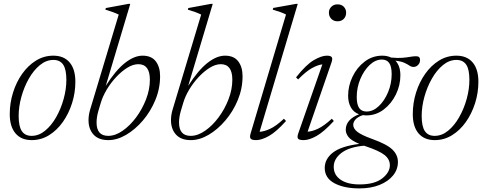

<svg xmlns="http://www.w3.org/2000/svg" viewBox="-20 -730 2578 1014"><path d="M261.5 -436Q317.5 -436 347.8 -400.2Q378 -364.5 378 -298.5Q378 -240 360.5 -185Q343 -130 312 -86Q281 -42 239 -16Q197 10 147.5 10Q92 10 61.8 -25.8Q31.5 -61.5 31.5 -127.5Q31.5 -186 48.8 -241Q66 -296 97 -340Q128 -384 170 -410Q212 -436 261.5 -436ZM147 -12.5Q185 -12.5 218.2 -39.8Q251.5 -67 276.8 -111.5Q302 -156 316.2 -207.8Q330.5 -259.5 330.5 -308.5Q330.5 -364 313.5 -388.8Q296.5 -413.5 262 -413.5Q224 -413.5 190.8 -386.2Q157.5 -359 132.2 -314.5Q107 -270 92.8 -218.2Q78.5 -166.5 78.5 -117.5Q78.5 -62 95.5 -37.2Q112.5 -12.5 147 -12.5Z M607 -653Q579.5 -666.5 536.5 -679L539 -687.5L658 -709.5H668L538.5 -276.5Q590.5 -358.5 639.5 -397.2Q688.5 -436 733 -436Q780 -436 802.8 -406Q825.5 -376 825.5 -327.5Q825.5 -262.5 800.5 -202Q775.5 -141.5 734.8 -93.8Q694 -46 646.2 -18Q598.5 10 552.5 10Q500.5 10 474 -19.2Q447.5 -48.5 447.5 -95.5Q447.5 -122.5 456 -151ZM499.5 -144Q490 -111 490 -83Q490 -12.5 551.5 -12.5Q589 -12.5 627.8 -39.5Q666.5 -66.5 699 -110.2Q731.5 -154 751.5 -206Q771.5 -258 771.5 -309Q771.5 -391 710.5 -391Q682.5 -391 652.2 -372.2Q622 -353.5 593.5 -323Q565 -292.5 543.5 -256.5Q522 -220.5 512 -186Z M1042.5 -653Q1015 -666.5 972 -679L974.5 -687.5L1093.5 -709.5H1103.5L974 -276.5Q1026 -358.5 1075 -397.2Q1124 -436 1168.5 -436Q1215.5 -436 1238.2 -406Q1261 -376 1261 -327.5Q1261 -262.5 1236 -202Q1211 -141.5 1170.2 -93.8Q1129.5 -46 1081.8 -18Q1034 10 988 10Q936 10 909.5 -19.2Q883 -48.5 883 -95.5Q883 -122.5 891.5 -151ZM935 -144Q925.5 -111 925.5 -83Q925.5 -12.5 987 -12.5Q1024.5 -12.5 1063.2 -39.5Q1102 -66.5 1134.5 -110.2Q1167 -154 1187 -206Q1207 -258 1207 -309Q1207 -391 1146 -391Q1118 -391 1087.8 -372.2Q1057.5 -353.5 1029 -323Q1000.5 -292.5 979 -256.5Q957.5 -220.5 947.5 -186Z M1490.5 -653.5Q1464.5 -666.5 1420.5 -679L1423 -688L1543 -709.5H1552.5L1351 -34Q1374.5 -35 1406.2 -49.5Q1438 -64 1479.5 -103L1490.5 -91Q1439 -33.5 1400.2 -11.8Q1361.5 10 1332.5 10Q1310 10 1303.8 2.2Q1297.5 -5.5 1303.5 -25Z M1717 -663Q1717 -681.5 1729.8 -694.2Q1742.5 -707 1762.5 -707Q1783.5 -707 1795.8 -694.2Q1808 -681.5 1808 -663Q1808 -643.5 1795.8 -630.5Q1783.5 -617.5 1762.5 -617.5Q1742.5 -617.5 1729.8 -630.5Q1717 -643.5 1717 -663ZM1555 -25 1682.5 -390Q1658.5 -387.5 1627 -370Q1595.5 -352.5 1554.5 -310.5L1543.5 -321.5Q1597 -389 1637.5 -412.5Q1678 -436 1706 -436Q1727 -436 1732.2 -427.8Q1737.5 -419.5 1731 -401L1604.5 -34.5Q1628 -35.5 1659.5 -50.2Q1691 -65 1732.5 -103L1743 -91Q1690.5 -33.5 1651.5 -11.8Q1612.5 10 1584 10Q1559.5 10 1554 2Q1548.5 -6 1555 -25Z M1878.5 265Q1796.5 265 1745.8 237.5Q1695 210 1695 157Q1695 109.5 1738.2 75.8Q1781.5 42 1877.5 30Q1834 11.5 1820 -7Q1806 -25.5 1806 -44.5Q1806 -98.5 1876 -126.5Q1847.5 -137 1833 -162.8Q1818.5 -188.5 1818.5 -224.5Q1818.5 -276.5 1841.8 -325Q1865 -373.5 1906 -404.8Q1947 -436 1999 -436Q2025.5 -436 2045.5 -426Q2082.5 -422.5 2106.5 -424.8Q2130.5 -427 2147 -430Q2163.5 -433 2178 -433Q2198.5 -433 2198.5 -413.5Q2198.5 -398 2188.2 -387.2Q2178 -376.5 2164 -376.5Q2153 -376.5 2143 -383.2Q2133 -390 2116.2 -398Q2099.5 -406 2068.5 -409.5Q2094.5 -382 2094.5 -332Q2094.5 -280 2071 -231.5Q2047.5 -183 2006.8 -151.8Q1966 -120.5 1914 -120.5Q1904.5 -120.5 1896 -122Q1869 -112.5 1857.2 -98.8Q1845.5 -85 1845.5 -71Q1845.5 -51 1867.2 -33.8Q1889 -16.5 1946 4Q2023 31.5 2052.2 59.8Q2081.5 88 2081.5 125.5Q2081.5 165 2056 196.5Q2030.5 228 1984.8 246.5Q1939 265 1878.5 265ZM1916 -141Q1950.5 -141 1980.8 -169.8Q2011 -198.5 2029.8 -243.8Q2048.5 -289 2048.5 -338.5Q2048.5 -379 2035.5 -397.2Q2022.5 -415.5 1997 -415.5Q1962.5 -415.5 1932.2 -386.8Q1902 -358 1883 -312.8Q1864 -267.5 1864 -218Q1864 -177.5 1877 -159.2Q1890 -141 1916 -141ZM1742.5 151Q1742.5 194 1778.8 219Q1815 244 1879 244Q1958 244 1998.5 212.2Q2039 180.5 2039 142.5Q2039 111 2010.8 88.5Q1982.5 66 1908.5 41.5Q1905.5 40.5 1903 39.5Q1823.5 46.5 1783 77.8Q1742.5 109 1742.5 151Z M2390 -436Q2446 -436 2476.2 -400.2Q2506.5 -364.5 2506.5 -298.5Q2506.5 -240 2489 -185Q2471.5 -130 2440.5 -86Q2409.5 -42 2367.5 -16Q2325.5 10 2276 10Q2220.5 10 2190.2 -25.8Q2160 -61.5 2160 -127.5Q2160 -186 2177.2 -241Q2194.5 -296 2225.5 -340Q2256.5 -384 2298.5 -410Q2340.5 -436 2390 -436ZM2275.5 -12.5Q2313.5 -12.5 2346.8 -39.8Q2380 -67 2405.2 -111.5Q2430.5 -156 2444.8 -207.8Q2459 -259.5 2459 -308.5Q2459 -364 2442 -388.8Q2425 -413.5 2390.5 -413.5Q2352.5 -413.5 2319.2 -386.2Q2286 -359 2260.8 -314.5Q2235.5 -270 2221.2 -218.2Q2207 -166.5 2207 -117.5Q2207 -62 2224 -37.2Q2241 -12.5 2275.5 -12.5Z"/></svg>

Font: Newsreader Text Light
Style: Italic
Weight: 300
Italic angle: -17°
Designer: Hugues Gentile
Foundry: Production Type
Version: Version 1.001